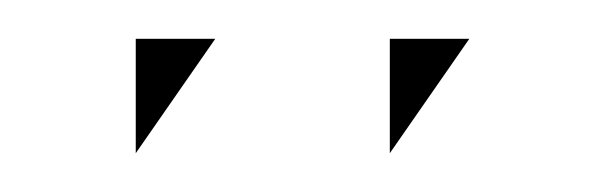

<svg xmlns="http://www.w3.org/2000/svg" viewBox="-20 -642 312 99"><path d="M181 -622H222L181 -563ZM50 -622H91L50 -563Z"/></svg>

Font: Frankia
Style: Regular
Weight: 400
Version: Version 001.000